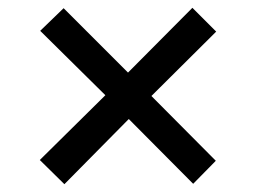

<svg xmlns="http://www.w3.org/2000/svg" viewBox="-20 -588 656 492"><path d="M145 -116 82 -178 250 -344 83 -509 143 -567 308 -402 473 -568 534 -507 368 -342 533 -176 475 -117 310 -283Z"/></svg>

Font: Overpass Mono
Style: Regular
Weight: 400
Monospace: yes
Designer: Delve Withrington, Dave Bailey
Foundry: Delve Fonts
Version: Version 1.000;DELV;Overpass